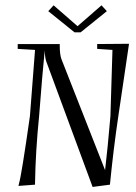

<svg xmlns="http://www.w3.org/2000/svg" viewBox="-20 -702 523 736"><path d="M165 -659.2 185.5 -681.6 277.3 -601.6 369.1 -681.6 389.6 -659.2 289.1 -578.1H265.6ZM47.9 -514.6V-533.2H209V-527.3Q209 -492.2 215.8 -474.6L382.8 -49.8Q392.6 -130.9 403.3 -256.8L411.1 -510.7L352.5 -514.6V-533.2L474.6 -534.2L433.6 -256.8Q415 -131.8 401.4 5.9L335 14.6L157.2 -466.8Q152.3 -481.4 151.4 -508.8Q151.4 -502.9 148.9 -481Q146.5 -459 141.6 -402.3Q136.7 -345.7 129.9 -256.8Q116.2 -121.1 114.3 0V5.9L50.8 10.7L52.7 2Q62.5 -30.3 94.7 -256.8L114.3 -510.7Z"/></svg>

Font: Kleymisska
Style: Regular
Weight: 500
Italic angle: -8°
Designer: gluk
Foundry: gluk
Version: Version 0.298